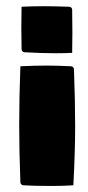

<svg xmlns="http://www.w3.org/2000/svg" viewBox="-20 -608 290 630"><path d="M50 -518.8Q50 -550.8 50.8 -585.9Q86.4 -587.6 123 -587.6Q155.3 -587.6 207 -585.9Q210.9 -585.9 213.9 -583Q216.8 -580.1 216.8 -576.2Q217.5 -536.6 217.5 -501.2Q217.5 -469.7 216.8 -434.6Q194.8 -433.3 163.8 -433.3Q118.9 -433.3 60.5 -436.5Q56.4 -436.8 53.6 -439.6Q50.8 -442.4 50.8 -446.3Q50 -484.6 50 -518.8ZM43 -195.3Q43 -290.8 46.9 -390.6Q93.5 -392.8 132.3 -392.8Q165.5 -392.8 212.9 -390.6Q216.8 -390.4 219.6 -387.6Q222.4 -384.8 222.7 -380.9Q226.6 -276.6 226.6 -195.3Q226.6 -109.9 220.7 0Q186 2.2 151.9 2.2Q89.8 2.2 56.6 0Q52.7 -0.2 49.9 -3.1Q47.1 -5.9 46.9 -9.8Q43 -114 43 -195.3Z"/></svg>

Font: Digitalt
Style: Medium
Weight: 500
Designer: gluk
Foundry: gluk
Version: Version 0.60